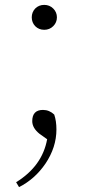

<svg xmlns="http://www.w3.org/2000/svg" viewBox="-20 -540 362 786"><path d="M124 -433Q110 -448 110 -469Q110 -490 124 -505Q139 -520 161 -520Q183 -520 198 -505Q213 -490 213 -469Q213 -448 198 -433Q183 -418 161 -418Q139 -418 124 -433ZM142 8Q112 -16 112 -44Q112 -90 156 -90Q182 -90 202 -71Q211 -45 211 -10Q211 63 166 130Q123 193 58 226L46 206Q153 140 173 30Z"/></svg>

Font: Source Han Serif SC ExtraLight
Style: Regular
Weight: 250
Designer: Ryoko NISHIZUKA  (kana & ideographs); Frank Grießhammer (Latin, Greek & Cyrillic); Wenlong ZHANG  (bopomofo); Sandoll Co
Foundry: Adobe Systems Incorporated
Version: Version 1.001 October 20, 2017